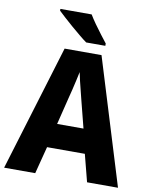

<svg xmlns="http://www.w3.org/2000/svg" viewBox="-99 -1003 846 1076"><g transform="rotate(10 324.0 -465.5)"><path d="M472 0 432 -155H217L177 0H0L218 -716H428L648 0ZM360 -450Q355 -471 348 -498Q341 -525 334.5 -552.5Q328 -580 324 -601Q320 -581 313.5 -552.5Q307 -524 300.5 -496.5Q294 -469 289 -451L250 -293H400ZM334 -931Q347 -909 366.5 -881.5Q386 -854 406 -828Q426 -802 440 -784V-771H331Q314 -783 290 -803Q266 -823 240 -845Q214 -867 192 -887.5Q170 -908 156 -921V-931Z"/></g></svg>

Font: Noto Sans Malayalam SemiCondensed ExtraBold
Style: Regular
Weight: 800
Width: 4
Designer: Jelle Bosma - Monotype Design Team
Foundry: Monotype Imaging Inc.
Version: Version 2.104; ttfautohint (v1.8.4.7-5d5b)